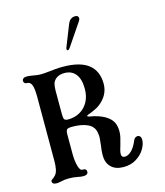

<svg xmlns="http://www.w3.org/2000/svg" viewBox="-139 -1066 1025 1190"><g transform="rotate(-15 374.0 -470.5)"><path d="M398 -84Q398 -111 404 -149Q408 -181 408.5 -195.5Q409 -210 405 -230Q398 -268 360 -286Q322 -304 260 -304Q234 -304 227 -296.5Q220 -289 220 -264V-140Q220 -95 230 -60Q235 -43 241.5 -36Q248 -29 260 -30H262Q271 -30 275.5 -24.5Q280 -19 280 -10Q280 -1 272.5 4.5Q265 10 250 10Q241 10 233 9Q225 8 217 6Q189 0 159 0Q130 0 106 6Q88 10 80 10Q50 10 50 -10Q50 -15 53.5 -18Q57 -21 62 -24Q66 -27 71 -31Q76 -35 80 -40Q91 -53 95.5 -75Q100 -97 100 -130V-538Q100 -596 90 -618Q80 -639 60 -638H58Q50 -638 45 -644Q40 -650 40 -658Q40 -666 47.5 -672Q55 -678 70 -678Q82 -678 106 -674Q117 -672 130.5 -670Q144 -668 159 -668Q179 -668 215 -672Q232 -674 253 -676Q274 -678 300 -678Q411 -678 465 -635.5Q519 -593 519 -511Q519 -438 454 -388Q441 -378 423.5 -370Q406 -362 392 -356L380 -352Q369 -349 369 -344Q369 -340 379 -338Q439 -328 476.5 -306.5Q514 -285 527 -255Q537 -231 537 -202Q537 -182 533 -164Q529 -146 520 -115Q514 -97 512 -88Q508 -73 508 -61Q508 -52 513.5 -46Q519 -40 529 -40Q551 -40 572.5 -61Q594 -82 610 -121Q614 -132 621.5 -137.5Q629 -143 637 -143Q647 -143 653.5 -135.5Q660 -128 660 -114Q660 -87 641.5 -55.5Q623 -24 588 -2Q553 20 506 20Q454 20 426 -8Q398 -36 398 -84ZM398 -511Q398 -573 372.5 -605.5Q347 -638 300 -638Q272 -638 252.5 -626Q233 -614 225 -592Q220 -570 220 -548V-394Q220 -369 226 -361.5Q232 -354 250 -354Q292 -354 326 -373.5Q360 -393 379 -428.5Q398 -464 398 -511ZM354 -788 408 -924Q416 -944 428 -952.5Q440 -961 456 -961Q471 -961 476 -950.5Q481 -940 471 -925L372 -779Q365 -769 358 -769Q353 -769 352 -774.5Q351 -780 354 -788Z"/></g></svg>

Font: Raigarh
Style: Regular
Weight: 400
Designer: jaikishan Patel
Foundry: MagicType
Version: Version 1.000;FEAKit 1.0